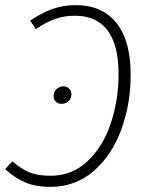

<svg xmlns="http://www.w3.org/2000/svg" viewBox="-28 -714 573 745"><path d="M-8 -58 20 -88Q52 -60 84.5 -46Q117 -32 168 -32Q251 -32 311 -88Q371 -144 401.5 -234.5Q432 -325 432 -427Q432 -540 389 -596.5Q346 -653 263 -653Q221 -653 186 -640.5Q151 -628 111 -601L89 -634Q132 -663 174 -678.5Q216 -694 266 -694Q369 -694 424 -624.5Q479 -555 479 -425Q479 -309 442 -209.5Q405 -110 334.5 -49.5Q264 11 168 11Q108 11 67 -7.5Q26 -26 -8 -58ZM180 -341Q180 -357 191 -368Q202 -379 218 -379Q231 -379 240 -370.5Q249 -362 249 -349Q249 -333 238.5 -322Q228 -311 211 -311Q197 -311 188.5 -319.5Q180 -328 180 -341Z"/></svg>

Font: Fira Sans Condensed ExtraLight
Style: Italic
Weight: 275
Width: 3
Italic angle: -8°
Designer: Carrois Corporate & Edenspiekermann AG
Foundry: Carrois Corporate GbR & Edenspiekermann AG
Version: Version 4.203